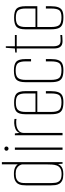

<svg xmlns="http://www.w3.org/2000/svg" viewBox="638 -1308 679 1994"><g transform="rotate(-90 977.0 -310.5)"><path d="M166 8Q125 8 101.5 -3Q78 -14 66.5 -33Q55 -52 52 -76Q49 -100 49 -125V-375Q49 -399 52 -422Q55 -445 66.5 -463.5Q78 -482 102 -493.5Q126 -505 168 -505Q209 -505 233 -493.5Q257 -482 268 -464V-630H291V0H274L271 -47Q265 -32 253 -19.5Q241 -7 220.5 0.5Q200 8 166 8ZM167 -10Q206 -10 227 -24Q248 -38 256 -60.5Q264 -83 265.5 -109.5Q267 -136 267 -160V-422Q264 -435 254.5 -450Q245 -465 225 -476Q205 -487 170 -487Q132 -487 112 -476.5Q92 -466 83.5 -448Q75 -430 74 -408.5Q73 -387 73 -365V-131Q73 -102 76.5 -74Q80 -46 99.5 -28Q119 -10 167 -10Z M419 0V-495H442V0ZM431 -561Q422 -561 415.5 -567.5Q409 -574 409 -583Q409 -592 415.5 -598Q422 -604 431 -604Q440 -604 446.5 -598Q453 -592 453 -583Q453 -574 446.5 -567.5Q440 -561 431 -561Z M570 0V-495H589L594 -446Q607 -478 637 -489.5Q667 -501 696 -502Q721 -502 739 -499V-478Q733 -480 726 -480.5Q719 -481 711.5 -481.5Q704 -482 696 -481Q654 -481 624 -461Q594 -441 594 -404V0Z M915 9Q866 9 838.5 -2.5Q811 -14 799.5 -42Q788 -70 788 -121V-385Q788 -453 814.5 -478Q841 -503 909 -503Q976 -503 1002 -478Q1028 -453 1028 -385V-262H812V-119Q812 -59 831.5 -35Q851 -11 913 -11Q968 -11 986 -34Q1004 -57 1004 -119V-173H1028V-122Q1028 -73 1017 -44Q1006 -15 981.5 -3Q957 9 915 9ZM812 -281H1004V-384Q1004 -437 986 -461Q968 -485 909 -485Q851 -485 831.5 -461Q812 -437 812 -384Z M1247 9Q1199 9 1171.5 -2.5Q1144 -14 1132.5 -42Q1121 -70 1121 -121V-384Q1121 -454 1147.5 -479.5Q1174 -505 1242 -505Q1309 -505 1335 -479.5Q1361 -454 1361 -385V-327H1337V-384Q1337 -438 1319 -462.5Q1301 -487 1242 -487Q1184 -487 1164.5 -462.5Q1145 -438 1145 -384V-120Q1145 -60 1164.5 -35.5Q1184 -11 1246 -11Q1301 -11 1319 -34.5Q1337 -58 1337 -120V-173H1361V-121Q1361 -72 1350 -43.5Q1339 -15 1314 -3Q1289 9 1247 9Z M1547 0Q1526 0 1511.5 -6Q1497 -12 1488 -23.5Q1479 -35 1475 -51.5Q1471 -68 1471 -90V-476H1429V-491L1471 -495L1478 -589H1494V-495H1611V-476H1494V-94Q1494 -61 1506 -40.5Q1518 -20 1555 -20Q1570 -20 1585.5 -21Q1601 -22 1611 -23V-4Q1600 -3 1583 -1.5Q1566 0 1547 0Z M1797 9Q1748 9 1720.5 -2.5Q1693 -14 1681.5 -42Q1670 -70 1670 -121V-385Q1670 -453 1696.5 -478Q1723 -503 1791 -503Q1858 -503 1884 -478Q1910 -453 1910 -385V-262H1694V-119Q1694 -59 1713.5 -35Q1733 -11 1795 -11Q1850 -11 1868 -34Q1886 -57 1886 -119V-173H1910V-122Q1910 -73 1899 -44Q1888 -15 1863.5 -3Q1839 9 1797 9ZM1694 -281H1886V-384Q1886 -437 1868 -461Q1850 -485 1791 -485Q1733 -485 1713.5 -461Q1694 -437 1694 -384Z"/></g></svg>

Font: Alumni Sans Thin Thin
Style: Regular
Weight: 250
Version: Version 1.018